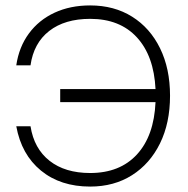

<svg xmlns="http://www.w3.org/2000/svg" viewBox="-20 -680 692 708"><path d="M607 -327Q607 -226.5 570 -151.2Q533 -76 466.8 -34Q400.5 8 312.5 8Q203 8 131 -51Q59 -110 40 -214.5H92.5Q105.5 -132 162.8 -87Q220 -42 312.5 -42Q422 -42 485 -110.5Q548 -179 553.5 -303.5H202V-351.5H553.5Q547.5 -474 484.8 -542.2Q422 -610.5 312.5 -610.5Q219 -610.5 161.5 -565.8Q104 -521 92.5 -439H40Q50 -507 86.8 -556.8Q123.5 -606.5 181.2 -633.2Q239 -660 312.5 -660Q401 -660 467.2 -618.5Q533.5 -577 570.2 -502Q607 -427 607 -327Z"/></svg>

Font: Overused Grotesk Light
Style: Regular
Weight: 300
Version: Version 0.004